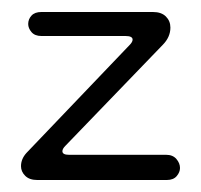

<svg xmlns="http://www.w3.org/2000/svg" viewBox="-20 -300 335 320"><path d="M42 0Q29 0 22 -7Q15 -14 15 -23Q15 -35 24 -45L196 -225Q201 -230 201 -234Q201 -240 189 -240H49Q38 -240 32.5 -246.5Q27 -253 27 -260Q27 -268 32.5 -274Q38 -280 49 -280H235Q249 -280 256.5 -272.5Q264 -265 264 -254Q264 -238 251 -225L89 -57Q84 -52 84 -48Q84 -42 95 -42H257Q268 -42 274 -35Q280 -28 280 -20Q280 -13 274.5 -6.5Q269 0 258 0Z"/></svg>

Font: Dongle Light
Style: Regular
Weight: 300
Designer: Yanghee Ryu
Foundry: Yanghee Ryu
Version: Version 2.000